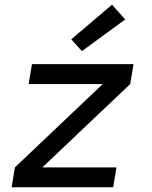

<svg xmlns="http://www.w3.org/2000/svg" viewBox="-20 -791 640 811"><path d="M29 0 43 -84 414 -436H101L115 -520H544L530 -436L159 -84H472L458 0ZM326 -575 281 -625 453 -771 509 -709Z"/></svg>

Font: Iosevka SS04 Medium Extended
Style: Italic
Weight: 500
Width: 7
Italic angle: -9°
Monospace: yes
Designer: Belleve Invis
Foundry: Belleve Invis
Version: Version 19.0.0; ttfautohint (v1.8.4)